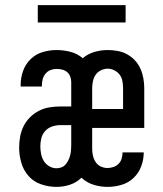

<svg xmlns="http://www.w3.org/2000/svg" viewBox="-20 -724 640 752"><path d="M201 8Q171 8 141.5 -2Q112 -12 92 -34.5Q72 -57 63.5 -86.5Q55 -116 55 -146Q55 -168 59 -189.5Q63 -211 72.5 -230Q82 -249 97.5 -264.5Q113 -280 132.5 -290Q152 -300 173.5 -303.5Q195 -307 216 -307H259V-403Q259 -414 255 -424.5Q251 -435 242.5 -442Q234 -449 223 -451.5Q212 -454 201 -454Q189 -454 177.5 -449.5Q166 -445 158 -435Q150 -425 147 -413Q144 -401 144 -389V-385H61V-393Q61 -420 70.5 -446.5Q80 -473 100 -492.5Q120 -512 147 -520Q174 -528 201 -528Q229 -528 256 -521Q283 -514 304 -496Q324 -513 349.5 -520.5Q375 -528 402 -528Q421 -528 440.5 -524.5Q460 -521 477.5 -511.5Q495 -502 508.5 -487.5Q522 -473 530 -455Q538 -437 541.5 -417.5Q545 -398 545 -378V-223H341V-142Q341 -128 344 -114.5Q347 -101 354.5 -89.5Q362 -78 374.5 -72Q387 -66 401 -66Q413 -66 424.5 -70Q436 -74 444.5 -82.5Q453 -91 456.5 -103Q460 -115 460 -127H543Q543 -99 533 -72.5Q523 -46 503 -27Q483 -8 456 0Q429 8 401 8Q373 8 346 -0.5Q319 -9 299 -28Q280 -9 254 -0.5Q228 8 201 8ZM341 -297H462V-378Q462 -392 459.5 -406Q457 -420 449 -431Q441 -442 428 -448.5Q415 -455 402 -455Q388 -455 375 -448.5Q362 -442 354.5 -431Q347 -420 344 -406Q341 -392 341 -378ZM201 -65Q211 -65 220.5 -68.5Q230 -72 236.5 -79.5Q243 -87 247.5 -96Q252 -105 254.5 -114.5Q257 -124 258 -134Q259 -144 259 -154V-234H216Q200 -234 184 -228.5Q168 -223 157 -211Q146 -199 142 -183Q138 -167 138 -151Q138 -136 141 -121Q144 -106 151.5 -93.5Q159 -81 172.5 -73Q186 -65 201 -65ZM472 -636H128V-704H472Z"/></svg>

Font: Nova Nerd Font
Style: Regular
Weight: 400
Designer: Belleve Invis
Foundry: Belleve Invis
Version: Version 24.1.4; ttfautohint (v1.8.4);Nerd Fonts 3.1.1